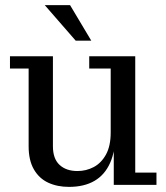

<svg xmlns="http://www.w3.org/2000/svg" viewBox="-20 -723 649 751"><path d="M250 8Q204 8 168.5 -8.5Q133 -25 112.5 -60.5Q92 -96 92 -151V-455H19V-503H187V-151Q187 -102 213 -78Q239 -54 283 -54Q317 -54 346.5 -69.5Q376 -85 394.5 -118.5Q413 -152 413 -205L432 -206Q432 -134 411 -86.5Q390 -39 349.5 -15.5Q309 8 250 8ZM425 0V-167L413 -165V-455H329V-503H509V-48H592V0ZM276 -564 155 -703H254L337 -564Z"/></svg>

Font: Montagu Slab
Style: Bold
Weight: 700
Designer: Florian Karsten
Foundry: Florian Karsten
Version: Version 1.000